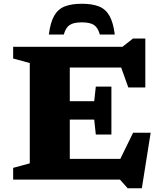

<svg xmlns="http://www.w3.org/2000/svg" viewBox="-20 -956 861 1022"><path d="M50 0V-62.5L138.5 -86.5V-620.5L50 -644.5V-707H632L688 -751H753.5V-490.5H663L625 -596.5H351.5V-417.5H481.5L490 -495H573V-240H490L481.5 -319.5H351.5V-110.5H620.5L688.5 -249.5H782L735 46H659.5L618.5 0ZM415.5 -837Q371.5 -837 350.5 -822.8Q329.5 -808.5 319.5 -772H240Q248 -836 268.2 -871.8Q288.5 -907.5 324.5 -921.8Q360.5 -936 415.5 -936Q470.5 -936 506.5 -921.8Q542.5 -907.5 562.8 -871.8Q583 -836 591 -772H511.5Q501.5 -808.5 480.5 -822.8Q459.5 -837 415.5 -837Z"/></svg>

Font: Newsreader 6pt
Style: Bold
Weight: 700
Designer: Hugues Gentile
Foundry: Production Type
Version: Version 1.003; ttfautohint (v1.8.3)